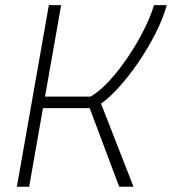

<svg xmlns="http://www.w3.org/2000/svg" viewBox="-20 -713 657 733"><path d="M44.4 0 166.5 -693.4H213.4L151.9 -344.2H325.7Q361.3 -364.7 398.4 -405.5Q435.5 -446.3 469.5 -496.8Q503.4 -547.4 529.3 -598.9Q555.2 -650.4 567.9 -693.4H616.7Q602.1 -641.1 573.2 -584.5Q544.4 -527.8 508.3 -475.1Q472.2 -422.4 434.8 -380.9Q397.5 -339.4 365.7 -317.4L489.7 0H435.1L322.3 -300.3H144L91.3 0Z"/></svg>

Font: Cascadia Code ExtraLight
Style: Italic
Weight: 200
Italic angle: -10°
Monospace: yes
Designer: Aaron Bell
Foundry: Saja Typeworks
Version: Version 2404.023; ttfautohint (v1.8.4)